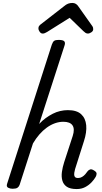

<svg xmlns="http://www.w3.org/2000/svg" viewBox="-20 -1267 691 1304"><path d="M501 17Q457 17 434 1.5Q411 -14 403.5 -40.5Q396 -67 400.5 -99.5Q405 -132 416 -166L474 -344Q489 -391 472.5 -415.5Q456 -440 410 -440Q382 -440 353.5 -430Q325 -420 298 -400.5Q271 -381 247.5 -354Q224 -327 204 -293L113 -11Q108 2 98 8.5Q88 15 65 15Q49 15 35.5 8Q22 1 28 -18L332 -964Q339 -984 348.5 -990Q358 -996 378 -996Q408 -996 416.5 -986.5Q425 -977 418 -957L246 -425Q267 -448 290.5 -465Q314 -482 338.5 -494.5Q363 -507 389 -513Q415 -519 441 -519Q501 -519 531 -491.5Q561 -464 565.5 -416.5Q570 -369 550 -308L490 -119Q487 -108 484.5 -93.5Q482 -79 487 -68.5Q492 -58 510 -58Q525 -58 537.5 -65.5Q550 -73 559.5 -84Q569 -95 575 -104Q581 -112 591.5 -116Q602 -120 619 -109Q636 -99 636 -88Q636 -77 630 -66Q620 -48 601.5 -28.5Q583 -9 558 4Q533 17 501 17ZM270 -1039Q258 -1039 249.5 -1051Q241 -1063 241 -1074Q241 -1084 244.5 -1089Q248 -1094 252 -1098L414 -1224Q429 -1237 442.5 -1242Q456 -1247 472 -1247Q485 -1247 495.5 -1240.5Q506 -1234 514 -1221L606 -1091Q611 -1084 612 -1078.5Q613 -1073 613 -1068Q613 -1056 600 -1047.5Q587 -1039 578 -1039Q568 -1039 560.5 -1044Q553 -1049 546 -1056L453 -1146L300 -1050Q293 -1046 285.5 -1042.5Q278 -1039 270 -1039Z"/></svg>

Font: Playwrite IE
Style: Regular
Weight: 400
Designer: Veronika Burian, José Scaglione
Foundry: TypeTogether
Version: Version 1.002